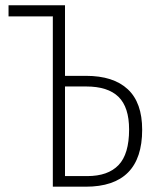

<svg xmlns="http://www.w3.org/2000/svg" viewBox="-20 -704 587 724"><path d="M304.2 -418Q407.7 -418 461.9 -367.4Q516.1 -316.9 516.1 -214.8Q516.1 0 303.2 0H179.2V-643.1L178.2 -642.1H12.2V-684.1H225.1V-418ZM309.1 -40Q387.2 -40 427 -81.5Q466.8 -123 466.8 -215.8Q466.8 -299.8 426.8 -338.9Q386.7 -377.9 305.2 -377.9H225.1V-40Z"/></svg>

Font: Fira Sans Compressed ExtraLight
Style: Regular
Weight: 250
Width: 1
Designer: Carrois Corporate & Edenspiekermann AG
Foundry: Carrois Corporate GbR & Edenspiekermann AG
Version: Version 4.203;PS 004.203;hotconv 1.0.88;makeotf.lib2.5.64775